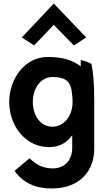

<svg xmlns="http://www.w3.org/2000/svg" viewBox="-20 -826 597 1082"><path d="M103 -615 172 -570 283 -686 396 -570 466 -615 283 -806ZM275 -112C207 -112 165 -177 165 -251C165 -329 210 -392 275 -392C347 -392 373 -369 383 -320C386 -298 389 -275 389 -251C389 -177 344 -112 275 -112ZM249 -505C122 -505 32 -385 32 -251C32 -110 129 -5 238 2C246 3 256 3 264 3C318 1 359 -24 387 -64V6C387 88 333 123 279 123C224 123 186 104 146 66L62 137C121 219 200 235 267 236C276 236 286 236 295 235C418 229 502 149 510 35C511 23 511 12 511 0V-257C511 -343 507 -411 495 -466C477 -476 457 -483 435 -488V-452C391 -486 335 -505 249 -505Z"/></svg>

Font: Bluebird
Style: Nrw
Weight: 400
Designer: Jasper
Foundry: Cannot Into Space Fonts
Version: Version 0.98